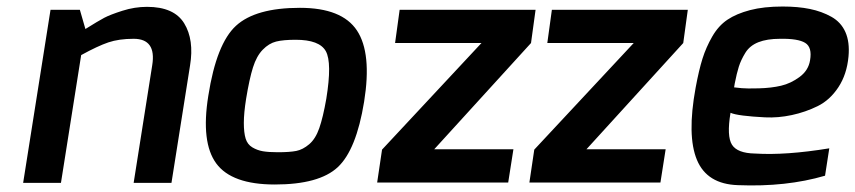

<svg xmlns="http://www.w3.org/2000/svg" viewBox="-20 -561 2624 589"><path d="M51 0 135 -531H225L242 -472Q282 -497 300 -506.5Q318 -516 355.5 -528Q393 -540 431 -540Q514 -540 545 -489.5Q576 -439 563 -360L506 0H390L447 -361Q460 -442 390 -442Q345 -442 312.5 -431Q280 -420 229 -392L167 0Z M735 -258Q728 -214 728 -184Q728 -154 733.5 -136Q739 -118 754 -109Q769 -100 786.5 -97Q804 -94 832 -94Q869 -94 889 -98Q909 -102 928.5 -118.5Q948 -135 959.5 -168Q971 -201 981 -258Q999 -369 979.5 -404Q960 -439 887 -439Q849 -439 827 -433.5Q805 -428 786 -408.5Q767 -389 756 -354Q745 -319 735 -258ZM619 -267Q644 -427 704 -482Q764 -537 900 -537Q1029 -537 1075 -467.5Q1121 -398 1097 -249Q1073 -101 1016 -48Q959 5 823 5Q691 5 643.5 -59.5Q596 -124 619 -267Z M1137 -1 1152 -102 1457 -429H1192L1206 -531H1623L1609 -429L1312 -103H1555L1539 -1Z M1604 -1 1619 -102 1924 -429H1659L1673 -531H2090L2076 -429L1779 -103H2022L2006 -1Z M2232 -293Q2241 -292 2255.5 -290.5Q2270 -289 2308 -290Q2346 -291 2376 -298Q2406 -305 2433 -325Q2460 -345 2465 -376Q2472 -416 2450 -429.5Q2428 -443 2373 -442Q2333 -442 2306.5 -431.5Q2280 -421 2266.5 -399Q2253 -377 2246.5 -356.5Q2240 -336 2234 -305Q2233 -297 2232 -293ZM2114 -292Q2124 -346 2135 -381Q2146 -416 2165 -449Q2184 -482 2211.5 -500.5Q2239 -519 2281 -530Q2323 -541 2381 -541Q2428 -541 2464.5 -533.5Q2501 -526 2530.5 -509.5Q2560 -493 2573.5 -462.5Q2587 -432 2583 -388Q2578 -333 2552 -293.5Q2526 -254 2488.5 -235.5Q2451 -217 2409 -208Q2367 -199 2327 -201Q2287 -203 2259.5 -206.5Q2232 -210 2221 -215Q2209 -143 2225.5 -117Q2242 -91 2296 -90Q2390 -84 2524 -106L2511 -22Q2392 13 2244 7Q2149 4 2118 -70.5Q2087 -145 2114 -292Z"/></svg>

Font: Exo
Style: Demi Bold Italic
Weight: 600
Designer: Natanael Gama
Version: Version 1